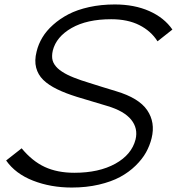

<svg xmlns="http://www.w3.org/2000/svg" viewBox="-20 -840 801 870"><path d="M667 -213.9Q658.7 -180.2 641.6 -149.4Q624.5 -118.7 594.2 -89.1Q564 -59.6 524.2 -38.1Q484.4 -16.6 428 -3.4Q371.6 9.8 305.2 9.8Q209.5 9.8 129.6 -21.5Q49.8 -52.7 7.8 -112.8L78.1 -168Q126.5 -109.4 183.3 -83.3Q240.2 -57.1 316.9 -57.1Q428.2 -57.1 502.4 -98.1Q576.7 -139.2 594.2 -208Q606.4 -258.3 574.2 -297.9Q542 -337.4 465.8 -359.9Q353 -394 329.1 -400.9Q302.7 -409.2 281 -417.5Q259.3 -425.8 239.3 -435.5Q219.2 -445.3 203.9 -455.6Q188.5 -465.8 176 -478Q163.6 -490.2 155.8 -503.9Q147.9 -517.6 143.8 -533.4Q139.6 -549.3 140.1 -567.6Q140.6 -585.9 146 -606.9Q153.8 -639.6 171.9 -669.9Q189.9 -700.2 220.5 -727.5Q251 -754.9 290.3 -775.4Q329.6 -795.9 383.8 -807.9Q438 -819.8 500 -819.8Q588.9 -819.8 656.5 -789.8Q724.1 -759.8 761.2 -706.1L693.8 -652.8Q664.1 -699.7 611.3 -726.3Q558.6 -752.9 483.9 -752.9Q374 -752.9 304.4 -713.1Q234.9 -673.3 219.2 -610.8Q216.3 -598.1 216.1 -586.9Q215.8 -575.7 218.5 -565.9Q221.2 -556.2 227.3 -547.1Q233.4 -538.1 241.5 -530.5Q249.5 -522.9 261 -515.4Q272.5 -507.8 285.2 -501.5Q297.9 -495.1 314.5 -488.5Q331.1 -481.9 348.1 -476.1Q365.2 -470.2 386.2 -463.9Q390.1 -462.4 443.1 -446Q496.1 -429.7 505.9 -426.8Q609.4 -396 647 -340.6Q684.6 -285.2 667 -213.9Z"/></svg>

Font: Sinkin Sans 300 Light Italic
Style: Regular
Weight: 300
Italic angle: -112°
Designer: Keith Bates
Foundry: K-Type
Version: Sinkin Sans (version 1.0)  by Keith Bates   •   © 2014   www